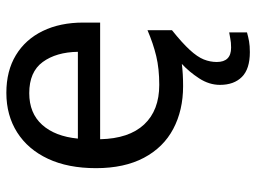

<svg xmlns="http://www.w3.org/2000/svg" viewBox="-121 -465 806 604"><g transform="rotate(-90 282.0 -163.0)"><path d="M389 116Q389 161 434 161Q451 161 462.5 158.5Q474 156 482 155V211Q468 215 454 217.5Q440 220 420 220Q367 220 342 195Q317 170 317 126Q317 92 337.5 60.5Q358 29 383 6Q352 10 313 10Q237 10 178.5 -21Q120 -52 87.5 -113.5Q55 -175 55 -264Q55 -352 84.5 -415Q114 -478 167.5 -512Q221 -546 292 -546Q361 -546 410.5 -516Q460 -486 486.5 -431.5Q513 -377 513 -304V-251H146Q148 -160 192.5 -112.5Q237 -65 317 -65Q368 -65 407.5 -74.5Q447 -84 489 -102V-25Q449 7 427 31Q405 55 397 75Q389 95 389 116ZM291 -474Q228 -474 191.5 -433.5Q155 -393 148 -321H421Q420 -389 389 -431.5Q358 -474 291 -474Z"/></g></svg>

Font: Noto Sans Nushu
Style: Regular
Weight: 400
Designer: Lisa Huang
Foundry: Lisa Huang
Version: Version 1.003; ttfautohint (v1.8.4.7-5d5b)